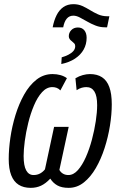

<svg xmlns="http://www.w3.org/2000/svg" viewBox="-20 -906 588 936"><path d="M236.8 -772.9Q243.2 -806.6 255.9 -832Q268.6 -857.4 289.1 -871.6Q309.6 -885.7 337.9 -885.7Q361.3 -885.7 380.9 -877Q400.4 -868.2 418.9 -856.7Q437.5 -845.2 457.5 -836.2Q477.5 -827.1 502.4 -826.7H513.2L502 -772.9H491.2Q467.3 -772.9 445.6 -781.5Q423.8 -790 404.5 -801.3Q385.3 -812.5 368.7 -821Q352.1 -829.6 337.4 -829.6Q317.9 -829.6 305.7 -815.4Q293.5 -801.3 288.1 -772.9ZM278.8 -593.8 280.8 -626.5Q297.9 -631.3 313 -638.9Q328.1 -646.5 337.4 -657Q346.7 -667.5 346.7 -681.2Q346.7 -689.5 341.6 -694.6Q336.4 -699.7 330.1 -705.1Q323.7 -709.5 319.6 -715.6Q315.4 -721.7 315.4 -729.5Q315.4 -746.6 327.6 -759.3Q339.8 -772 359.9 -772Q379.9 -772 391.1 -758.3Q402.3 -744.6 402.3 -721.7Q402.3 -690.4 387.9 -664.6Q373.5 -638.7 345.9 -620.4Q318.4 -602.1 278.8 -593.8ZM129.9 9.8Q94.7 9.8 70.8 -5.4Q46.9 -20.5 34.7 -51.8Q22.5 -83 22.5 -130.9Q22.5 -178.2 30.5 -234.1Q38.6 -290 55.4 -345Q72.3 -399.9 97.7 -445.1Q123 -490.2 157.7 -517.6Q192.4 -544.9 236.3 -544.9Q256.3 -544.9 274.2 -540Q292 -535.2 306.2 -524.9L274.4 -465.3Q266.1 -474.1 256.1 -477.8Q246.1 -481.4 235.4 -481.4Q207.5 -481.4 185.1 -456.8Q162.6 -432.1 145.8 -392.3Q128.9 -352.5 117.7 -306.9Q106.4 -261.2 100.8 -218.5Q95.2 -175.8 95.2 -145.5Q95.2 -98.1 107.7 -75.4Q120.1 -52.7 143.6 -52.7Q161.6 -52.7 175.8 -60.5Q189.9 -68.4 199.2 -80.6L243.7 -287.6H314.9L269.5 -77.6Q276.4 -65.4 287.6 -59.1Q298.8 -52.7 313.5 -52.7Q338.4 -52.7 359.9 -76.9Q381.3 -101.1 398.7 -140.4Q416 -179.7 428.2 -225.6Q440.4 -271.5 447 -315.7Q453.6 -359.9 453.6 -393.1Q453.6 -438.5 440.2 -460Q426.8 -481.4 400.9 -481.4Q390.6 -481.4 378.7 -478.3Q366.7 -475.1 353.5 -466.3L347.7 -524.4Q365.7 -535.2 383.8 -540Q401.9 -544.9 418.5 -544.9Q453.6 -544.9 477.3 -529.5Q501 -514.2 512.9 -481.7Q524.9 -449.2 524.9 -397.5Q524.9 -349.1 516.1 -293.7Q507.3 -238.3 490 -184.6Q472.7 -130.9 447.3 -86.9Q421.9 -43 388.7 -16.6Q355.5 9.8 314.9 9.8Q280.8 9.8 259.8 -2Q238.8 -13.7 225.1 -35.2Q202.6 -11.2 179.9 -0.7Q157.2 9.8 129.9 9.8Z"/></svg>

Font: Open Sans Condensed
Style: Italic
Weight: 400
Width: 3
Italic angle: -12°
Designer: Monotype Design Team
Foundry: Monotype Imaging Inc.
Version: Version 3.000